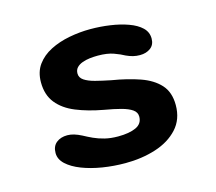

<svg xmlns="http://www.w3.org/2000/svg" viewBox="-78 -584 776 690"><g transform="rotate(-15 309.5 -239.0)"><path d="M309 10.5Q265.5 10.5 223.8 3.8Q182 -3 148.5 -16Q115 -29 95 -47.5Q75 -66 75 -89.5Q75 -114.5 91 -127.5Q107 -140.5 132 -140.5Q143.5 -140.5 156.5 -136.8Q169.5 -133 185 -125Q200.5 -116.5 218.5 -108.2Q236.5 -100 258.5 -94.5Q280.5 -89 308 -89Q350 -89 374.8 -100.5Q399.5 -112 399.5 -138.5Q399.5 -154.5 385.2 -164.5Q371 -174.5 345 -181.5Q319 -188.5 283.5 -194.5Q226 -205 182.5 -222.8Q139 -240.5 114.5 -271Q90 -301.5 90 -348.5Q90 -387 109.2 -413.5Q128.5 -440 160.5 -456.2Q192.5 -472.5 231.8 -480Q271 -487.5 310.5 -487.5Q348 -487.5 384.2 -482.2Q420.5 -477 450.2 -466.2Q480 -455.5 497.5 -438.8Q515 -422 515 -398Q515 -375 499.2 -363Q483.5 -351 459.5 -351Q446 -351 434 -354Q422 -357 409 -363Q394 -371.5 370.5 -380Q347 -388.5 312 -388.5Q297.5 -388.5 282.2 -386.8Q267 -385 254 -380.2Q241 -375.5 233 -367Q225 -358.5 225 -345Q225 -329.5 239.5 -319.8Q254 -310 279 -303.5Q304 -297 336.5 -290.5Q394.5 -281 439.8 -265.2Q485 -249.5 511 -221Q537 -192.5 537 -144.5Q537 -91.5 505.2 -57Q473.5 -22.5 421.8 -6Q370 10.5 309 10.5Z"/></g></svg>

Font: Sono ExtraLight Monospace SemiBold
Style: Regular
Weight: 600
Version: Version 2.112